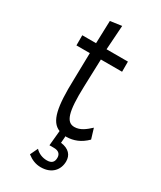

<svg xmlns="http://www.w3.org/2000/svg" viewBox="-197 -652 769 918"><g transform="rotate(30 187.5 -193.0)"><path d="M227 10C266 9 302 -4 336 -38L319 -94C295 -72 269 -50 236 -50C192 -50 175 -96 180 -243L185 -393H302V-449H184L193 -583L130 -574L126 -449H50V-393H124L121 -248C116 -93 131 -19 185 2L177 85H202C227 85 240 97 240 118C240 141 229 154 202 154C178 154 155 145 138 127L118 169C141 187 165 197 193 197C255 197 285 157 285 112C285 78 265 53 219 47L222 9C224 9 225 10 227 10Z"/></g></svg>

Font: Inconsolata Condensed
Style: Regular
Weight: 400
Width: 3
Monospace: yes
Designer: Raph Levien, Cyreal, Brenton Simpson
Foundry: Raph Levien, Cyreal, Google
Version: Version 3.100